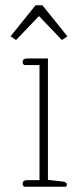

<svg xmlns="http://www.w3.org/2000/svg" viewBox="-20 -709 300 729"><path d="M20 -571 115 -689H141L236 -571L215 -557L128 -648L41 -557ZM66 -11Q66 -25 84 -25H130V-462H75Q71 -462 68.5 -465Q66 -468 66 -473Q66 -487 84 -487H162V-26L217 -20Q234 -18 234 -8Q234 0 227 0H75Q71 0 68.5 -3Q66 -6 66 -11Z"/></svg>

Font: Maitree ExtraLight
Style: Regular
Weight: 250
Designer: CadsonDemak Team
Foundry: CadsonDemak
Version: Version 1.002